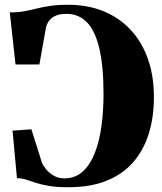

<svg xmlns="http://www.w3.org/2000/svg" viewBox="-20 -773 679 804"><path d="M266.5 11Q217 11 184.8 5.5Q152.5 0 130.2 -7.5Q108 -15 89.8 -20.8Q71.5 -26.5 51 -27L32.5 -226L111.5 -231.5L155.5 -92Q161 -78.5 174 -63Q187 -47.5 206.2 -36.8Q225.5 -26 249 -26Q294.5 -26 326.2 -54.5Q358 -83 377.2 -132.8Q396.5 -182.5 405 -246Q413.5 -309.5 413.5 -379Q413.5 -497 395.8 -571Q378 -645 343.8 -680Q309.5 -715 258.5 -715Q230 -715 212.2 -706.8Q194.5 -698.5 185 -685.2Q175.5 -672 172.5 -657.5L145 -503H45L21 -721Q55 -721 81 -725.8Q107 -730.5 132.2 -737Q157.5 -743.5 189.2 -748.2Q221 -753 266 -753Q346.5 -753 412.2 -726.5Q478 -700 525.5 -649.8Q573 -599.5 598.8 -528Q624.5 -456.5 624.5 -366Q624.5 -282.5 603 -213.2Q581.5 -144 537.8 -93.8Q494 -43.5 426.5 -16.2Q359 11 266.5 11Z"/></svg>

Font: Merriweather 120pt Black
Style: Regular
Weight: 900
Designer: Eben Sorkin
Foundry: Eben Sorkin
Version: Version 2.100